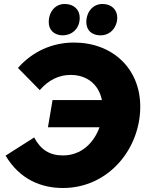

<svg xmlns="http://www.w3.org/2000/svg" viewBox="-20 -923 740 961"><path d="M243 -422 220 -286H478C450 -208 387 -145 295 -145C227 -145 183 -175 151 -235L8 -144C78 -26 185 18 295 18C523 18 682 -178 682 -389C682 -581 542 -710 350 -710C241 -710 142 -665 70 -583L179 -472C222 -522 275 -548 333 -548C418 -548 475 -498 490 -422ZM293 -746C338 -746 378 -777 379 -832C380 -874 350 -903 305 -903C260 -904 225 -868 224 -814C223 -774 250 -747 293 -746ZM482 -746C537 -746 566 -791 567 -832C568 -874 538 -903 494 -903C448 -904 413 -867 412 -813C412 -773 437 -747 482 -746Z"/></svg>

Font: Fixel Display 20240404 ExBold
Style: Italic
Weight: 800
Italic angle: -10°
Designer: AlfaBravo + MacPaw
Foundry: Kyrylo Tkachov, Marchela Mozhyna, Serhii Makarenko, Maria Weinstein, Zakhar Kryvoshyya
Version: Version 1.211;Glyphs 3.2 (3225)